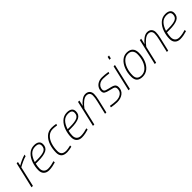

<svg xmlns="http://www.w3.org/2000/svg" viewBox="330 -2091 3492 3492"><g transform="rotate(-45 2076.0 -344.5)"><path d="M190 -500H224L207 -424Q245 -448 300 -473Q355 -498 404 -510L396 -475Q359 -467 302.5 -441.5Q246 -416 199 -389L109 0H73Z M380 -131Q380 -220 410 -307.5Q440 -395 500.5 -452Q561 -509 647 -509Q708 -509 742.5 -483.5Q777 -458 777 -406Q777 -321 708 -285.5Q639 -250 495 -250H432Q425 -223 421 -192Q417 -161 417 -138Q417 -84 446.5 -54.5Q476 -25 528 -25Q566 -25 612 -34Q658 -43 692 -54V-21Q659 -10 611 -0.5Q563 9 520 9Q456 9 418 -27.5Q380 -64 380 -131ZM504 -282Q627 -282 684 -308.5Q741 -335 741 -405Q741 -443 717 -460Q693 -477 646 -477Q567 -477 517.5 -425.5Q468 -374 439 -282Z M834 -129Q834 -228 863.5 -315Q893 -402 952.5 -455.5Q1012 -509 1098 -509Q1150 -509 1207 -498L1198 -467Q1136 -477 1098 -477Q1023 -477 972 -428.5Q921 -380 896 -301Q871 -222 871 -132Q871 -78 899.5 -50.5Q928 -23 992 -23Q1026 -23 1107 -42V-10Q1081 -3 1046.5 3Q1012 9 984 9Q906 9 870 -26Q834 -61 834 -129Z M1225 -131Q1225 -220 1255 -307.5Q1285 -395 1345.5 -452Q1406 -509 1492 -509Q1553 -509 1587.5 -483.5Q1622 -458 1622 -406Q1622 -321 1553 -285.5Q1484 -250 1340 -250H1277Q1270 -223 1266 -192Q1262 -161 1262 -138Q1262 -84 1291.5 -54.5Q1321 -25 1373 -25Q1411 -25 1457 -34Q1503 -43 1537 -54V-21Q1504 -10 1456 -0.5Q1408 9 1365 9Q1301 9 1263 -27.5Q1225 -64 1225 -131ZM1349 -282Q1472 -282 1529 -308.5Q1586 -335 1586 -405Q1586 -443 1562 -460Q1538 -477 1491 -477Q1412 -477 1362.5 -425.5Q1313 -374 1284 -282Z M1769 -500H1804L1778 -387Q1811 -433 1862.5 -471Q1914 -509 1963 -509Q2017 -509 2047.5 -478Q2078 -447 2078 -393Q2078 -344 2059 -260L1998 0H1964L2024 -258Q2043 -336 2043 -390Q2043 -431 2021 -453.5Q1999 -476 1957 -476Q1912 -476 1858 -431Q1804 -386 1765 -330L1688 0H1653Z M2122 -7 2129 -39Q2163 -33 2205 -28Q2247 -23 2276 -23Q2349 -23 2398 -58Q2447 -93 2447 -161Q2447 -187 2436 -201.5Q2425 -216 2402 -224Q2379 -232 2329 -243Q2260 -258 2231 -277.5Q2202 -297 2202 -342Q2202 -388 2225.5 -426Q2249 -464 2292.5 -486.5Q2336 -509 2392 -509Q2454 -509 2547 -495L2538 -464Q2506 -469 2462 -473Q2418 -477 2385 -477Q2342 -477 2308.5 -459Q2275 -441 2256.5 -411.5Q2238 -382 2238 -348Q2238 -327 2247 -314.5Q2256 -302 2278 -293.5Q2300 -285 2344 -275Q2396 -264 2424.5 -253Q2453 -242 2468 -222Q2483 -202 2483 -168Q2483 -83 2422.5 -37Q2362 9 2271 9Q2239 9 2196 4Q2153 -1 2122 -7Z M2729 -698H2765L2751 -638H2715ZM2684 -500H2719L2603 0H2568Z M2776 -139Q2776 -241 2809 -326Q2842 -411 2899 -460Q2956 -509 3026 -509Q3104 -509 3144 -469Q3184 -429 3184 -352Q3184 -251 3152 -168.5Q3120 -86 3062 -38.5Q3004 9 2929 9Q2852 9 2814 -27Q2776 -63 2776 -139ZM3148 -352Q3148 -409 3117.5 -443Q3087 -477 3026 -477Q2964 -477 2915.5 -430.5Q2867 -384 2839.5 -306.5Q2812 -229 2812 -139Q2812 -23 2929 -23Q2993 -23 3043 -67Q3093 -111 3120.5 -186.5Q3148 -262 3148 -352Z M3359 -500H3394L3368 -387Q3401 -433 3452.5 -471Q3504 -509 3553 -509Q3607 -509 3637.5 -478Q3668 -447 3668 -393Q3668 -344 3649 -260L3588 0H3554L3614 -258Q3633 -336 3633 -390Q3633 -431 3611 -453.5Q3589 -476 3547 -476Q3502 -476 3448 -431Q3394 -386 3355 -330L3278 0H3243Z M3755 -131Q3755 -220 3785 -307.5Q3815 -395 3875.5 -452Q3936 -509 4022 -509Q4083 -509 4117.5 -483.5Q4152 -458 4152 -406Q4152 -321 4083 -285.5Q4014 -250 3870 -250H3807Q3800 -223 3796 -192Q3792 -161 3792 -138Q3792 -84 3821.5 -54.5Q3851 -25 3903 -25Q3941 -25 3987 -34Q4033 -43 4067 -54V-21Q4034 -10 3986 -0.5Q3938 9 3895 9Q3831 9 3793 -27.5Q3755 -64 3755 -131ZM3879 -282Q4002 -282 4059 -308.5Q4116 -335 4116 -405Q4116 -443 4092 -460Q4068 -477 4021 -477Q3942 -477 3892.5 -425.5Q3843 -374 3814 -282Z"/></g></svg>

Font: Cairo ExtraLight
Style: Italic
Weight: 275
Italic angle: -13°
Designer: Mohamed Gaber, Accademia di Belle Arti di Urbino and others
Foundry: Kief Type Foundry, Accademia di Belle Arti di Urbino and others
Version: Version 3.011